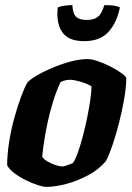

<svg xmlns="http://www.w3.org/2000/svg" viewBox="-20 -731 518 751"><path d="M160 0Q149 0 127.5 -7Q106 -14 81.5 -26Q57 -38 37 -53Q17 -68 8 -84Q8 -128 16 -177.5Q24 -227 37 -273.5Q50 -320 63.5 -355.5Q77 -391 87 -408Q96 -419 122 -434.5Q148 -450 183 -465Q218 -480 255 -490Q292 -500 323 -500Q338 -500 362 -492Q386 -484 410.5 -471.5Q435 -459 453 -446.5Q471 -434 474 -425Q474 -394 466.5 -349Q459 -304 447 -256Q435 -208 421 -166.5Q407 -125 395 -102Q368 -69 326.5 -46.5Q285 -24 241 -12Q197 0 160 0ZM225 -80Q230 -80 242.5 -84.5Q255 -89 265 -93Q275 -107 285 -135.5Q295 -164 304.5 -200Q314 -236 321.5 -273.5Q329 -311 333.5 -342.5Q338 -374 338 -393Q321 -404 295 -411.5Q269 -419 255 -419Q235 -419 217 -410Q201 -377 188 -335Q175 -293 166 -251Q157 -209 152 -174Q147 -139 145 -118Q151 -108 165.5 -99.5Q180 -91 196.5 -85.5Q213 -80 225 -80ZM309 -570Q247 -570 223 -606Q199 -642 206 -702Q212 -705 228 -708Q244 -711 263 -711Q265 -677 278 -665Q291 -653 319 -653Q347 -653 362.5 -665Q378 -677 388 -711Q416 -711 430.5 -708Q445 -705 449 -702Q437 -642 404 -606Q371 -570 309 -570Z"/></svg>

Font: Texturina 72pt 72pt Black
Style: Italic
Weight: 900
Italic angle: -11°
Designer: Guillermo Torres Carreño
Foundry: Omnibus-Type
Version: Version 1.002; ttfautohint (v1.8.3)